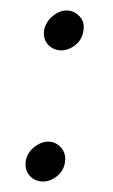

<svg xmlns="http://www.w3.org/2000/svg" viewBox="-20 -346 215 366"><path d="M64 -288Q62 -271 72 -260.5Q82 -250 97 -250Q111 -250 124 -260.5Q137 -271 139 -288Q142 -304 131.5 -315Q121 -326 107 -326Q93 -326 80 -315Q67 -304 64 -288ZM29 -38Q27 -21 37 -10.5Q47 0 62 0Q76 0 89 -10.5Q102 -21 104 -38Q106 -54 96 -65Q86 -76 72 -76Q58 -76 44.5 -65Q31 -54 29 -38Z"/></svg>

Font: Josefin Slab Thin Medium
Style: Italic
Weight: 500
Italic angle: -12°
Version: Version 2.000